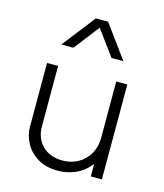

<svg xmlns="http://www.w3.org/2000/svg" viewBox="-114 -837 799 938"><g transform="rotate(15 285.5 -368.5)"><path d="M267 15Q204 15 162.5 -11.2Q121 -37.5 100.5 -77Q80 -116.5 80 -157V-480H136V-174Q136 -114 174 -76.5Q212 -39 277 -39Q319 -39 353.8 -58.5Q388.5 -78 409.2 -113.2Q430 -148.5 430 -195V-480H486V0H430V-63Q396.5 -21 354.2 -3Q312 15 267 15ZM124 -585 254 -752H316L438 -585H378L284 -713L185 -585Z"/></g></svg>

Font: Geologica Thin Roman Thin
Style: Regular
Weight: 250
Version: Version 1.010;gftools[0.9.28]